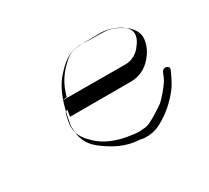

<svg xmlns="http://www.w3.org/2000/svg" viewBox="-90 -561 744 685"><g transform="rotate(-30 281.5 -218.5)"><path d="M144 -278C146 -281 164 -281 164 -282C176 -327 195 -356 221 -382C240 -401 259 -417 292 -418C293 -419 379 -420 380 -420C408 -420 429 -413 447 -404C466 -394 493 -378 487 -348C486 -338 478 -324 472 -317C458 -295 434 -278 403 -278C403 -278 148 -279 148 -279C147 -279 146 -278 144 -278ZM143 -242C145 -241 137 -215 140 -215H388C435 -215 465 -238 487 -270C503 -293 513 -327 504 -349C498 -365 485 -380 471 -389C446 -403 429 -417 388 -417C388 -417 302 -418 303 -419C250 -420 219 -389 191 -358C156 -318 139 -263 127 -195C125 -186 125 -179 126 -171C127 -121 150 -93 183 -70C216 -47 257 -22 314 -20C313 -19 328 -18 327 -17C355 -15 377 -20 397 -30C439 -52 472 -81 501 -119C514 -136 523 -158 533 -178C543 -198 513 -205 506 -187C502 -177 497 -164 491 -155C477 -134 459 -113 441 -96C433 -90 411 -76 400 -69C381 -59 367 -47 342 -47C335 -46 328 -45 320 -46C319 -46 302 -47 302 -48C243 -54 190 -76 161 -108C138 -129 116 -157 126 -206C128 -216 130 -226 133 -236C136 -235 140 -242 143 -242Z"/></g></svg>

Font: Photofail
Style: It
Weight: 400
Foundry: Cannot Into Space Fonts
Version: Version 0.97